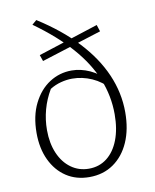

<svg xmlns="http://www.w3.org/2000/svg" viewBox="-84 -802 705 874"><g transform="rotate(-10 268.5 -365.0)"><path d="M259 8Q198 8 152.5 -22Q107 -52 81.5 -106Q56 -160 56 -231Q56 -310 84.5 -367Q113 -424 159.5 -454Q206 -484 262 -484Q304 -484 346 -465Q388 -446 426 -405V-370Q393 -408 349 -427.5Q305 -447 258 -447Q233 -447 206 -440Q179 -433 155 -418Q130 -376 117.5 -330Q105 -284 105 -236Q105 -175 125 -128.5Q145 -82 181 -56Q217 -30 263 -30Q311 -30 346.5 -57.5Q382 -85 401.5 -135.5Q421 -186 421 -254Q421 -339 389 -418Q357 -497 291 -572Q225 -647 123 -720L144 -738Q251 -670 323.5 -592.5Q396 -515 433 -430Q470 -345 470 -255Q470 -176 444 -117Q418 -58 370.5 -25Q323 8 259 8ZM142 -549 132 -578 411 -668 421 -637Z"/></g></svg>

Font: Piazzolla Thin Thin
Style: Regular
Weight: 250
Version: Version 2.005